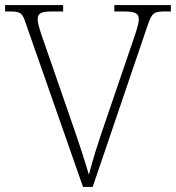

<svg xmlns="http://www.w3.org/2000/svg" viewBox="-20 -734 691 754"><path d="M82 -640 306 0H344L560 -635C577 -683 583 -689 628 -689H651V-714H429V-689H467C516 -689 525 -679 525 -657C525 -636 507 -588 501 -570L391 -248C361 -161 345 -108 329 -48C312 -105 293 -165 264 -248L152 -571C145 -591 128 -637 128 -657C128 -679 136 -689 184 -689H228V-714H0V-689H16C61 -689 68 -684 82 -640Z"/></svg>

Font: Noto Serif Ethiopic ExtraLight
Style: Regular
Weight: 200
Designer: Monotype Design Team
Foundry: Monotype Imaging Inc.
Version: Version 2.102